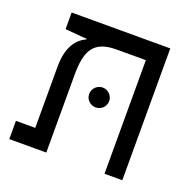

<svg xmlns="http://www.w3.org/2000/svg" viewBox="-108 -694 802 802"><g transform="rotate(20 293.0 -293.0)"><path d="M516.6 0V-585.9H78.1V-512.2L158.7 -504.9H174.3V-501.5C133.3 -482.4 100.1 -441.4 100.1 -352.1V-81.1H14.2V0H178.7V-342.8C178.7 -451.2 203.1 -504.9 307.6 -504.9H437.5V0ZM307.6 -247.6C332 -247.6 352.1 -267.1 352.1 -291.5C352.1 -315.9 332 -335.9 307.6 -335.9C283.2 -335.9 263.2 -315.9 263.2 -291.5C263.2 -267.1 283.2 -247.6 307.6 -247.6Z"/></g></svg>

Font: Cascadia Code SemiLight
Style: Regular
Weight: 350
Monospace: yes
Designer: Aaron Bell
Foundry: Saja Typeworks
Version: Version 2404.023